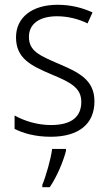

<svg xmlns="http://www.w3.org/2000/svg" viewBox="-20 -562 456 803"><path d="M375 -138C375 -228 310 -259 226 -295C144 -330 101 -349 101 -408C101 -463 146 -494 219 -494C264 -494 311 -482 346 -464L367 -510C326 -529 277 -542 221 -542C114 -542 47 -489 47 -406C47 -318 108 -288 195 -251C278 -217 320 -193 320 -136C320 -75 281 -39 193 -39C137 -39 82 -56 41 -79V-23C76 -5 127 10 192 10C310 10 375 -44 375 -138ZM256 69V61H198C193 103 171 178 157 211V221H188C218 177 244 115 256 69Z"/></svg>

Font: Noto Sans Armenian SemiCondensed Light
Style: Regular
Weight: 300
Width: 4
Designer: Monotype Design Team
Foundry: Monotype Imaging Inc.
Version: Version 2.008